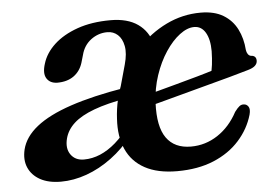

<svg xmlns="http://www.w3.org/2000/svg" viewBox="-41 -527 862 593"><g transform="rotate(-5 389.5 -230.0)"><path d="M314.5 -166Q317.5 -226.5 341 -281.2Q364.5 -336 403.8 -378.8Q443 -421.5 493.5 -446Q544 -470.5 600 -470.5Q642.5 -470.5 670.2 -453.8Q698 -437 712.5 -408.2Q727 -379.5 729.5 -343.5Q730.5 -336 734.2 -330.5Q738 -325 744 -324Q751 -324 755.5 -320Q760 -316 760 -307.5Q760 -299 753 -292.2Q746 -285.5 730 -281Q706 -274 671.8 -264.5Q637.5 -255 598.5 -244.8Q559.5 -234.5 521.8 -224.2Q484 -214 453.2 -205.8Q422.5 -197.5 404 -192.8Q385.5 -188 385.5 -188L380.5 -223.5Q380.5 -223.5 398.2 -228Q416 -232.5 445 -240.2Q474 -248 507.2 -257Q540.5 -266 572.5 -275Q604.5 -284 627.5 -291.5L614.5 -274Q619 -289 621.2 -307.2Q623.5 -325.5 624 -349Q624 -385.5 611.5 -406.8Q599 -428 576.5 -428Q555 -428 531.5 -410.2Q508 -392.5 487.2 -361.2Q466.5 -330 453 -289.8Q439.5 -249.5 437.5 -205Q434 -131.5 459 -96.2Q484 -61 535 -61Q580 -61 618 -86Q656 -111 680 -156Q689 -168 695 -172.5Q701 -177 708 -176.5Q717 -176.5 722.5 -168.5Q728 -160.5 723.5 -143.5Q711 -100 679.5 -64.8Q648 -29.5 599.2 -9.2Q550.5 11 486 11Q425.5 11 386 -10.5Q346.5 -32 328.8 -71.8Q311 -111.5 314.5 -166ZM107.5 -355.5Q117 -387.5 145.2 -413.8Q173.5 -440 218 -455.8Q262.5 -471.5 321 -471.5Q373.5 -471.5 405.5 -449Q437.5 -426.5 448 -386Q458.5 -345.5 445.5 -290.5L334.5 -264.5L353 -331Q362.5 -365 358 -388.2Q353.5 -411.5 340 -423.5Q326.5 -435.5 308 -435.5Q280 -435.5 257.2 -418.5Q234.5 -401.5 227 -372L220 -348Q212 -322.5 191.8 -308Q171.5 -293.5 140.5 -293.5Q118 -294 108 -310Q98 -326 107.5 -355.5ZM22 -97Q31.5 -135.5 69.8 -166Q108 -196.5 177 -219.8Q246 -243 345.5 -259.5L352 -227.5Q288 -216.5 247.2 -201.2Q206.5 -186 184.5 -166Q162.5 -146 155.5 -120Q147.5 -89.5 161.2 -69.8Q175 -50 202 -50Q228 -50 252.8 -60.5Q277.5 -71 300.8 -91.2Q324 -111.5 345.5 -140.5L350.5 -111Q321 -72.5 283.5 -44.8Q246 -17 205.5 -2.5Q165 12 125.5 12Q87 12 61.2 -2.2Q35.5 -16.5 25 -41Q14.5 -65.5 22 -97Z"/></g></svg>

Font: Fraunces Medium
Style: Italic
Weight: 500
Italic angle: -16°
Version: Version 1.000;[b76b70a41]